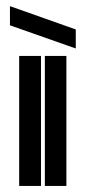

<svg xmlns="http://www.w3.org/2000/svg" viewBox="-20 -611 281 631"><path d="M12.7 -527.8V-590.8L229 -514.2V-451.7ZM198.2 -427.2V0H127.4V-427.2ZM114.7 -427.2V0H43V-427.2Z"/></svg>

Font: Ebtekar Inline 2
Style: Inline-2
Weight: 500
Designer: Arman Khorramak
Foundry: Arman Khorramak
Version: Version 2.000